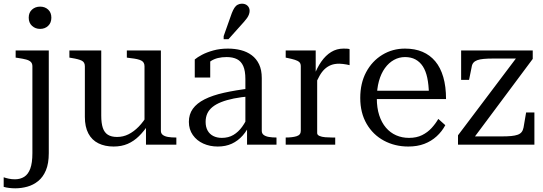

<svg xmlns="http://www.w3.org/2000/svg" viewBox="-64 -786 2950 1043"><path d="M112 46V-426Q112 -441 103.5 -449.5Q95 -458 78.5 -462.5Q62 -467 35 -471L21 -473V-512H201V46Q201 102 185.5 139Q170 176 143.5 197.5Q117 219 84.5 228Q52 237 19 237Q3 237 -14 235Q-31 233 -44 229V177Q-33 181 -17 184.5Q-1 188 17 188Q46 188 67.5 174.5Q89 161 100.5 130Q112 99 112 46ZM154 -629Q128 -629 110 -645.5Q92 -662 92 -690Q92 -718 110 -734Q128 -750 154 -750Q180 -750 197.5 -734Q215 -718 215 -690Q215 -662 197.5 -645.5Q180 -629 154 -629Z M486 -512V-158Q486 -117 494.5 -91.5Q503 -66 522 -54Q541 -42 572 -42Q605 -42 634 -56.5Q663 -71 689.5 -98Q716 -125 739 -165L746 -115Q719 -74 691 -46.5Q663 -19 629.5 -4.5Q596 10 553 10Q506 10 470.5 -7.5Q435 -25 416 -61Q397 -97 397 -151V-426Q397 -448 380 -456.5Q363 -465 325 -471L313 -473V-512ZM810 -512V-75Q810 -61 820.5 -53Q831 -45 849 -42Q867 -39 891 -39H894V0H729V-103L721 -115V-426Q721 -448 703.5 -457Q686 -466 647 -470L625 -473V-512Z M1297 -306 1296 -263Q1246 -259 1206.5 -251Q1167 -243 1138 -231.5Q1109 -220 1090 -204.5Q1071 -189 1062 -169Q1053 -149 1053 -124Q1053 -96 1064 -76.5Q1075 -57 1095 -47Q1115 -37 1141 -37Q1177 -37 1204 -53Q1231 -69 1251.5 -97.5Q1272 -126 1288 -164L1296 -119Q1281 -80 1255 -50.5Q1229 -21 1195.5 -5.5Q1162 10 1119 10Q1076 10 1040.5 -6Q1005 -22 983.5 -52.5Q962 -83 962 -124Q962 -165 983.5 -195Q1005 -225 1047.5 -246.5Q1090 -268 1152.5 -282Q1215 -296 1297 -306ZM1278 0V-104H1269V-356Q1269 -401 1257.5 -427Q1246 -453 1223.5 -464.5Q1201 -476 1167 -476Q1115 -476 1082.5 -455Q1050 -434 1030 -404Q1030 -419 1033.5 -430.5Q1037 -442 1043.5 -450.5Q1050 -459 1059 -464Q1068 -469 1078 -471V-365H994V-463Q1008 -475 1033.5 -488.5Q1059 -502 1095 -512Q1131 -522 1174 -522Q1212 -522 1245 -513.5Q1278 -505 1303.5 -486Q1329 -467 1343.5 -436.5Q1358 -406 1358 -362V-75Q1358 -61 1368.5 -53Q1379 -45 1397 -42Q1415 -39 1437 -39H1438V0ZM1195 -714Q1202 -732 1209.5 -743.5Q1217 -755 1227.5 -760.5Q1238 -766 1250 -766Q1269 -766 1280.5 -755Q1292 -744 1292 -727Q1292 -718 1288.5 -708Q1285 -698 1278 -688Q1271 -678 1262 -668L1177 -573H1151V-590Z M1835 -519V-432Q1829 -434 1819.5 -435.5Q1810 -437 1799.5 -438.5Q1789 -440 1779 -440Q1753 -440 1734 -432.5Q1715 -425 1699.5 -410.5Q1684 -396 1671.5 -373.5Q1659 -351 1646 -320L1641 -372Q1658 -418 1681.5 -451.5Q1705 -485 1735 -503.5Q1765 -522 1802 -522Q1813 -522 1821.5 -521.5Q1830 -521 1835 -519ZM1488 0V-39H1489Q1524 -39 1547 -46Q1570 -53 1570 -75V-426Q1570 -441 1562 -448.5Q1554 -456 1538 -461Q1522 -466 1498 -471L1488 -473V-512H1651V-369L1659 -378V-63Q1659 -53 1671.5 -47.5Q1684 -42 1703 -40.5Q1722 -39 1739 -39H1757V0Z M1983 -252Q1983 -200 1996 -160Q2009 -120 2032.5 -92.5Q2056 -65 2088 -51Q2120 -37 2158 -37Q2199 -37 2229 -52Q2259 -67 2280.5 -90.5Q2302 -114 2317 -140L2355 -106Q2337 -72 2308 -45.5Q2279 -19 2241 -4.5Q2203 10 2154 10Q2081 10 2021.5 -22Q1962 -54 1927.5 -113.5Q1893 -173 1893 -254Q1893 -334 1925 -394Q1957 -454 2012.5 -488Q2068 -522 2136 -522Q2190 -522 2231 -504.5Q2272 -487 2300.5 -453Q2329 -419 2344 -367.5Q2359 -316 2359 -248H1961V-293H2294L2266 -276Q2265 -326 2257 -363.5Q2249 -401 2233 -425.5Q2217 -450 2193 -463Q2169 -476 2136 -476Q2104 -476 2076 -460.5Q2048 -445 2027 -416Q2006 -387 1994.5 -345.5Q1983 -304 1983 -252Z M2505 -30 2486 -45H2660Q2691 -45 2712.5 -47Q2734 -49 2748 -54Q2762 -59 2769.5 -68.5Q2777 -78 2780 -93L2794 -175H2839V0H2424V-51L2749 -482L2768 -468H2616Q2585 -468 2563.5 -466Q2542 -464 2528.5 -459Q2515 -454 2507.5 -445Q2500 -436 2498 -421L2484 -352H2441V-512H2830V-466Z"/></svg>

Font: Roboto Serif 72pt
Style: Regular
Weight: 400
Designer: Greg Gazdowicz
Foundry: Commercial Type
Version: Version 1.008